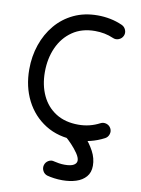

<svg xmlns="http://www.w3.org/2000/svg" viewBox="-104 -773 824 1125"><g transform="rotate(10 308.0 -210.5)"><path d="M555.7 -612.3Q547.9 -595.2 529.8 -588.1Q511.7 -581.1 494.6 -588.9Q469.2 -600.1 441.7 -605.5Q414.1 -610.8 385.3 -610.8Q306.6 -610.8 251 -572.5Q195.3 -534.2 166 -469Q136.7 -403.8 136.7 -323.2Q136.7 -245.1 165.3 -184.1Q193.8 -123 249 -88.1Q304.2 -53.2 383.3 -53.2Q450.7 -53.2 509.3 -84Q525.9 -92.8 544.2 -87.2Q562.5 -81.5 571.3 -64.9Q580.1 -48.3 574.2 -30Q568.4 -11.7 551.8 -2.9Q472.7 38.6 383.3 38.6Q279.3 38.6 203.1 -9Q127 -56.6 85.4 -138.4Q43.9 -220.2 43.9 -323.2Q43.9 -400.9 67.4 -469.5Q90.8 -538.1 135 -590.8Q179.2 -643.6 242.4 -673.6Q305.7 -703.6 385.3 -703.6Q422.9 -703.6 460 -696.3Q497.1 -689 532.2 -673.3Q549.3 -665.5 556.4 -647.5Q563.5 -629.4 555.7 -612.3ZM315.4 -36.1Q327.1 -50.8 346.4 -52.7Q365.7 -54.7 380.4 -43Q404.3 -23.9 434.6 9.3Q464.8 42.5 487.1 83.7Q509.3 125 509.3 169.4Q509.3 209.5 487.3 234.9Q465.3 260.3 428.7 272Q392.1 283.7 347.2 283.7Q321.8 283.7 298.3 280.5Q274.9 277.3 256.8 272.5Q238.8 267.1 229.7 250.2Q220.7 233.4 225.6 215.3Q231 196.8 247.6 187.3Q264.2 177.7 282.2 183.6Q292.5 186.5 310.3 189.2Q328.1 191.9 344.7 191.9Q381.8 191.9 398.9 181.6Q416 171.4 416 154.8Q416 137.2 399.4 112.8Q382.8 88.4 360.8 65.2Q338.9 42 322.3 28.8Q307.6 17.1 305.4 -2.2Q303.2 -21.5 315.4 -36.1Z"/></g></svg>

Font: Mikhak-DS2-FD Medium
Style: Regular
Weight: 500
Designer: Amin Abedi
Version: Version 3.4